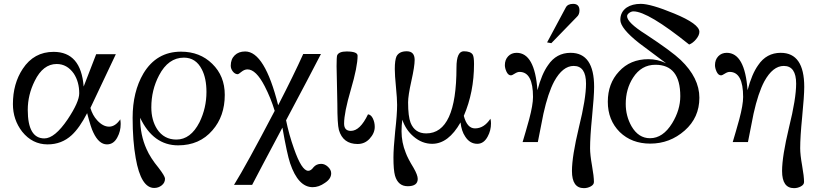

<svg xmlns="http://www.w3.org/2000/svg" viewBox="-20 -738 4223 996"><path d="M606 -95Q606 -57 589 -26Q570 11 535 11Q493 11 464 -51Q452 -74 432 -151Q393 -75 352 -37Q300 11 227 11Q148 11 95 -55Q47 -117 47 -198Q47 -304 98 -381Q156 -469 258 -469Q400 -469 414 -289L479 -457H581L449 -178Q460 -140 484 -114Q514 -81 546 -81Q578 -81 604 -119Q606 -105 606 -95ZM391 -254Q391 -313 363 -356Q328 -406 274 -406Q203 -406 160 -318Q124 -246 124 -168Q124 -20 210 -20Q264 -20 331 -119Q391 -209 391 -254Z M1146 -246Q1146 -135 1082 -62Q1015 16 904 16Q775 16 707 -127Q707 -38 740 35Q760 81 803 133Q836 176 836 189Q836 210 819 223.5Q802 237 780 237Q711 237 684 82Q668 -7 668 -127Q668 -262 724 -357Q792 -470 919 -470Q1017 -470 1081 -407Q1146 -344 1146 -246ZM1051 -261Q1051 -332 1027 -378Q996 -439 934 -439Q853 -439 805 -347Q765 -271 765 -181Q765 -115 795 -68Q831 -14 895 -14Q969 -14 1015 -104Q1051 -178 1051 -261Z M1698 161Q1698 190 1665 211Q1634 233 1602 233Q1527 233 1485 109Q1469 61 1445 -76Q1322 155 1288 221H1194Q1257 120 1405 -163Q1385 -229 1353 -291Q1308 -378 1264 -378Q1248 -378 1232.5 -365.5Q1217 -353 1214 -353Q1199 -353 1188 -367Q1177 -381 1177 -397Q1177 -431 1197.5 -451Q1218 -471 1252 -471Q1353 -471 1423 -192Q1504 -349 1553 -458H1645Q1587 -345 1464 -114Q1479 -40 1505 33Q1545 148 1579 148Q1593 148 1606 130Q1621 112 1646 112Q1665 112 1681.5 127.5Q1698 143 1698 161Z M1924 -80Q1924 -47 1897 -18Q1872 9 1835 9Q1759 9 1738 -64Q1730 -94 1730 -199Q1730 -212 1728 -298Q1726 -384 1726 -394Q1726 -442 1729 -451Q1738 -471 1778 -471Q1835 -471 1835 -449Q1835 -392 1800 -273Q1765 -154 1765 -97Q1765 -59 1800 -59Q1848 -59 1889 -145Q1905 -143 1914.5 -123Q1924 -103 1924 -80Z M2527 -98Q2527 -61 2510 -30Q2490 8 2456 8Q2417 8 2393 -30Q2374 -58 2369 -103Q2306 8 2222 8Q2169 8 2125 -30Q2085 -64 2067 -117Q2063 -88 2063 -57Q2063 1 2085 55Q2095 83 2125 132Q2147 170 2147 190Q2147 228 2095 228Q2045 228 2029 173Q2021 144 2021 79Q2021 33 2030 -57Q2040 -144 2040 -194Q2040 -226 2034 -287Q2028 -348 2028 -380Q2028 -426 2037 -446Q2051 -472 2090 -472Q2131 -472 2131 -427Q2131 -394 2114 -318Q2097 -242 2097 -207Q2097 -134 2110 -101Q2132 -46 2191 -46Q2348 -46 2348 -388Q2348 -472 2386 -472Q2421 -472 2432 -455Q2439 -444 2439 -406Q2439 -260 2386 -137Q2403 -72 2444 -72Q2491 -72 2524 -122Q2527 -112 2527 -98Z M2986 -684Q2986 -662 2972 -650L2840 -514L2818 -518L2915 -699Q2925 -718 2953 -718Q2986 -718 2986 -684ZM3062 -287Q3062 -241 3051 -129Q3041 -28 3041 31Q3041 65 3051 121Q3061 177 3061 206Q3061 220 3044.5 229Q3028 238 3009 238Q2947 238 2947 149Q2947 73 2983 -77Q3020 -226 3020 -304Q3020 -396 2956 -396Q2899 -396 2855 -316Q2823 -256 2799 -148Q2779 -50 2770 -1H2691Q2696 -17 2707.5 -57Q2719 -97 2725 -119Q2745 -194 2745 -235Q2745 -365 2675 -365Q2664 -365 2650 -356Q2636 -347 2631 -347Q2616 -347 2607 -367Q2599 -385 2599 -400Q2599 -428 2616 -446Q2633 -464 2660 -464Q2754 -464 2768 -270Q2790 -354 2823 -400Q2866 -464 2940 -464Q3062 -464 3062 -287Z M3608 -573Q3608 -555 3591 -534.5Q3574 -514 3555 -507Q3341 -679 3266 -679Q3255 -679 3244 -671Q3233 -663 3233 -654Q3233 -621 3330 -560Q3465 -471 3511 -427Q3608 -334 3608 -231Q3608 -128 3532 -61Q3455 7 3353 7Q3257 7 3195 -53Q3133 -115 3133 -210Q3133 -305 3191 -367Q3249 -431 3344 -431Q3391 -431 3435 -410Q3416 -424 3369 -459.5Q3322 -495 3296 -514Q3198 -591 3198 -635Q3198 -676 3231 -699Q3260 -718 3304 -718Q3356 -718 3477 -668Q3608 -614 3608 -573ZM3509 -239Q3509 -402 3380 -402Q3307 -402 3264 -335Q3226 -276 3226 -199Q3226 -136 3256 -83Q3292 -21 3352 -21Q3419 -21 3467 -99Q3509 -168 3509 -239Z M4152 -287Q4152 -241 4141 -129Q4131 -28 4131 31Q4131 65 4141 121Q4151 177 4151 206Q4151 220 4134.5 229Q4118 238 4099 238Q4037 238 4037 149Q4037 73 4073 -77Q4110 -226 4110 -304Q4110 -396 4046 -396Q3989 -396 3945 -316Q3913 -256 3889 -148Q3869 -50 3860 -1H3781Q3786 -17 3797.5 -57Q3809 -97 3815 -119Q3835 -194 3835 -235Q3835 -365 3765 -365Q3754 -365 3740 -356Q3726 -347 3721 -347Q3706 -347 3697 -367Q3689 -385 3689 -400Q3689 -428 3706 -446Q3723 -464 3750 -464Q3844 -464 3858 -270Q3880 -354 3913 -400Q3956 -464 4030 -464Q4152 -464 4152 -287Z"/></svg>

Font: GFS Didot
Style: Regular
Weight: 400
Designer: Takis Katsoulidis and George D. Matthiopoulos
Foundry: Takis Katsoulidis and George D. Matthiopoulos
Version: Version 1.0